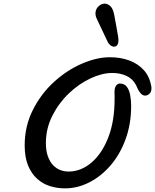

<svg xmlns="http://www.w3.org/2000/svg" viewBox="-20 -1017 847 1048"><path d="M335 11.2Q293.5 11.2 253.9 -0.7Q214.4 -12.7 183.6 -40.5Q152.3 -67.9 133.5 -113Q114.7 -158.2 114.7 -224.1Q114.7 -329.1 160.2 -418.5Q205.6 -507.8 276.4 -571.3Q347.2 -635.3 428 -669.9Q508.8 -704.6 580.1 -704.6Q637.7 -704.6 685.5 -687Q733.4 -669.4 765.4 -633.8Q797.4 -598.1 806.2 -543L806.6 -538.6V-534.2Q806.6 -515.1 795.7 -505.1Q784.7 -495.1 772 -495.1Q757.8 -495.1 745.6 -510.3Q733.4 -525.4 722.2 -553.2Q704.1 -587.4 669.9 -603Q635.7 -618.7 592.8 -618.7Q537.1 -618.7 473.9 -589.1Q410.6 -559.6 355.5 -506.8Q300.3 -454.1 265.4 -384.5Q230.5 -314.9 230.5 -237.3Q230.5 -193.8 241.2 -164.1Q252 -134.3 269.5 -115.7Q287.1 -97.2 309.1 -88.9Q331.1 -80.6 353.5 -80.6Q420.9 -80.6 478.3 -128.7Q535.6 -176.8 570.6 -265.6Q605.5 -354.5 605.5 -476.6V-495.1L605 -513.7Q605 -538.1 613.8 -549.6Q622.6 -561 633.8 -561Q659.2 -561 672.4 -543.2Q685.5 -525.4 690.7 -497.1Q695.8 -468.8 695.8 -437.5Q695.8 -340.3 665.3 -256.8Q634.8 -173.3 583 -113.8Q531.2 -53.7 466.6 -21.2Q401.9 11.2 335 11.2ZM564.5 -795.4 506.8 -917.5Q501 -930.7 501 -942.9Q501 -965.8 516.6 -981.4Q532.2 -997.1 551.3 -997.1Q566.9 -997.1 581.3 -984.4Q595.7 -971.7 602.5 -940.9L613.8 -879.9L624.5 -818.8Q626.5 -807.6 626.5 -796.9Q626.5 -773.4 614.7 -765.9Q603 -758.3 588.4 -766.1Q573.7 -773.9 564.5 -795.4Z"/></svg>

Font: Damion
Style: Regular
Weight: 400
Designer: Vernon Adams
Foundry: Vernon Adams
Version: Version 1.100; ttfautohint (v1.8.4.7-5d5b)